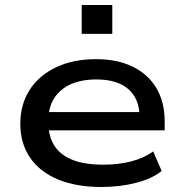

<svg xmlns="http://www.w3.org/2000/svg" viewBox="-20 -737 728 766"><path d="M384 9Q284 9 211.5 -21Q139 -51 100 -108Q61 -165 61 -243Q61 -320 98 -378Q135 -436 203.5 -468.5Q272 -501 363 -501Q448 -501 509.5 -471Q571 -441 604 -385.5Q637 -330 637 -252V-217H149V-290H560L537 -271Q536 -344 491.5 -382Q447 -420 365 -420Q305 -420 262.5 -401Q220 -382 196.5 -345.5Q173 -309 173 -258V-249Q173 -194 196.5 -156.5Q220 -119 268.5 -99.5Q317 -80 392 -80Q452 -80 503 -93Q554 -106 591 -133L625 -55Q587 -24 522.5 -7.5Q458 9 384 9ZM306 -602V-717H428V-602Z"/></svg>

Font: Nunito Sans 10pt Expanded SemiBold
Style: Regular
Weight: 600
Width: 7
Designer: Vernon Adams
Foundry: Vernon Adams
Version: Version 3.101;gftools[0.9.27]